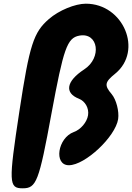

<svg xmlns="http://www.w3.org/2000/svg" viewBox="-20 -945 716 1040"><path d="M245 -842C162 -770 140 -704 85 -342C26 46 27 75 103 75C177 75 191 40 259 -331C324 -681 343 -740 410 -752C513 -771 533 -632 436 -569C338 -505 328 -441 408 -410C441 -397 463 -359 457 -321C451 -283 417 -243 380 -230C292 -198 270 -50 353 -50C441 -50 605 -204 620 -300C626 -342 610 -405 585 -435C544 -483 547 -500 604 -546C756 -670 649 -925 445 -925C387 -925 299 -889 245 -842Z"/></svg>

Font: Hussar Skorodowane
Style: Ky
Weight: 700
Foundry: Cannot Into Space Fonts
Version: Version 0.892